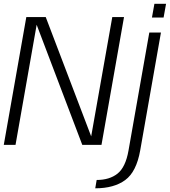

<svg xmlns="http://www.w3.org/2000/svg" viewBox="-30 -765 900 1014"><path d="M-10 0H52L165.5 -645H159.5L404.5 0H506L625 -675H563L449 -30.5H457L211.5 -675H109ZM473 229.5Q572 229.5 631.2 186Q690.5 142.5 710.5 29L820 -593H758.5L648.5 31Q633 118 590.8 151.8Q548.5 185.5 480.5 185.5ZM785.5 -745 772.5 -672.5H834L847 -745Z"/></svg>

Font: Anybody UltraCondensed Thin Light
Style: Italic
Weight: 300
Italic angle: -10°
Version: Version 1.111